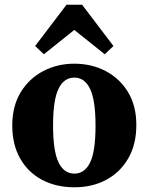

<svg xmlns="http://www.w3.org/2000/svg" viewBox="-20 -779 630 814"><path d="M295 15Q218 15 158.5 -16.5Q99 -48 65.5 -107Q32 -166 32 -247Q32 -329 67.5 -387.5Q103 -446 163 -477.5Q223 -509 295 -509Q368 -509 427.5 -478Q487 -447 522.5 -389Q558 -331 558 -249Q558 -167 524 -108Q490 -49 431 -17Q372 15 295 15ZM295 -43Q339 -43 362 -90Q385 -137 385 -246Q385 -354 362 -402Q339 -450 295 -450Q251 -450 228 -402.5Q205 -355 205 -247Q205 -139 228 -91Q251 -43 295 -43ZM424 -549 295 -652 166 -549 129 -584 262 -759H328L461 -584Z"/></svg>

Font: Source Serif 4 SmText
Style: Bold
Weight: 700
Designer: Frank Grießhammer
Foundry: Adobe
Version: Version 4.005;hotconv 1.1.0;makeotfexe 2.6.0